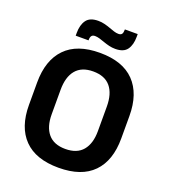

<svg xmlns="http://www.w3.org/2000/svg" viewBox="-150 -926 921 1048"><g transform="rotate(20 311.0 -402.0)"><path d="M311 14.5Q178.5 14.5 110.8 -54.8Q43 -124 43 -253V-383Q43 -512.5 110.8 -582.5Q178.5 -652.5 311 -652.5Q443.5 -652.5 511.2 -582.5Q579 -512.5 579 -383V-253Q579 -124 511.5 -54.8Q444 14.5 311 14.5ZM311 -94.5Q378.5 -94.5 412 -134.5Q445.5 -174.5 445.5 -247V-389Q445.5 -464 412 -504.2Q378.5 -544.5 311 -544.5Q244 -544.5 210.5 -504.2Q177 -464 177 -389V-247Q177 -174.5 210.5 -134.5Q244 -94.5 311 -94.5ZM380.5 -701Q362 -701 344.5 -705.2Q327 -709.5 311 -715.2Q295 -721 280.8 -725.2Q266.5 -729.5 254 -729.5Q240 -729.5 234 -721.5Q228 -713.5 228 -698V-695H153.5V-711.5Q153.5 -757.5 173.5 -785.5Q193.5 -813.5 242.5 -813.5Q261.5 -813.5 279.2 -809Q297 -804.5 312.5 -798.8Q328 -793 342.2 -788.5Q356.5 -784 368.5 -784Q383 -784 388.5 -792Q394 -800 394 -816V-819H468.5V-803Q468.5 -756.5 448.8 -728.8Q429 -701 380.5 -701Z"/></g></svg>

Font: Anek Odia Medium SemiBold
Style: Regular
Weight: 600
Version: Version 1.003